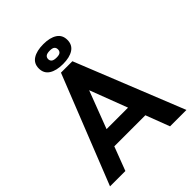

<svg xmlns="http://www.w3.org/2000/svg" viewBox="-249 -1040 1176 1176"><g transform="rotate(-45 339.0 -452.5)"><path d="M288 -705H387L670 0H528L469 -155H200L141 0H8ZM241 -263H427L334 -507ZM335 -733Q277 -733 243.5 -754.5Q210 -776 210 -819Q210 -862 243.5 -883.5Q277 -905 335 -905Q392 -905 425 -883.5Q458 -862 458 -819Q458 -776 425 -754.5Q392 -733 335 -733ZM335 -789Q358 -789 367 -797Q376 -805 376 -819Q376 -833 367 -841Q358 -849 335 -849Q311 -849 301 -841Q291 -833 291 -819Q291 -805 301 -797Q311 -789 335 -789Z"/></g></svg>

Font: Tilda Sans Bold
Style: Regular
Weight: 700
Designer: ParaType Ltd
Foundry: ParaType Ltd
Version: Version 1.009